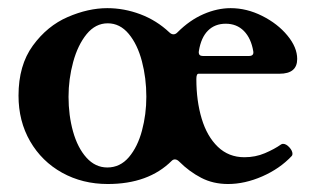

<svg xmlns="http://www.w3.org/2000/svg" viewBox="-20 -445 795 476"><path d="M25.9 -208Q25.9 -283.2 61.5 -332Q97.2 -380.9 147.9 -402.8Q198.7 -424.8 246.1 -424.8Q287.6 -424.8 327.9 -409.7Q368.2 -394.5 399.9 -364.7Q404.8 -359.9 410.2 -359.9Q415.5 -359.9 420.4 -365.2Q450.2 -395 484.4 -409.9Q518.6 -424.8 551.8 -424.8Q591.8 -424.8 630.1 -405.5Q668.5 -386.2 692.6 -356.9Q716.8 -327.6 716.8 -298.8Q716.8 -262.2 672.9 -262.2H472.2Q466.8 -262.2 466.8 -249Q466.8 -194.8 480 -150.9Q493.2 -106.9 520 -81.1Q546.9 -55.2 585.9 -55.2Q613.3 -55.2 636.7 -65.2Q660.2 -75.2 676.8 -86.9Q679.2 -88.4 681.6 -88.4Q689.5 -88.4 697.3 -79.8Q705.1 -71.3 705.1 -63.5Q705.1 -60.1 703.1 -58.1Q673.8 -26.9 630.4 -7.8Q586.9 11.2 545.4 11.2Q508.3 11.2 478.8 -4.2Q449.2 -19.5 424.3 -44.4Q418.9 -49.8 413.6 -49.8Q409.2 -49.8 405.8 -46.4Q348.1 11.2 247.1 11.2Q184.6 11.2 134 -16.8Q83.5 -44.9 54.7 -94.7Q25.9 -144.5 25.9 -208ZM342.8 -205.1Q342.8 -251.5 331.8 -293.2Q320.8 -335 299.1 -361.1Q277.3 -387.2 247.1 -387.2Q216.8 -387.2 194.8 -360.4Q172.9 -333.5 161.4 -291.3Q149.9 -249 149.9 -205.1Q149.9 -159.2 161.1 -118.9Q172.4 -78.6 194.3 -54.2Q216.3 -29.8 246.1 -29.8Q277.8 -29.8 299.6 -55.4Q321.3 -81.1 332 -121.3Q342.8 -161.6 342.8 -205.1ZM597.2 -306.2Q609.9 -306.2 607.9 -317.9Q602.5 -350.1 584.7 -368.2Q566.9 -386.2 539.6 -386.2Q512.7 -386.2 495.6 -369.1Q478.5 -352.1 473.1 -318.8L472.7 -315.4Q472.7 -306.2 482.9 -306.2Z"/></svg>

Font: JuniusX
Style: Bold
Weight: 700
Designer: Peter S. Baker
Foundry: Briery Creek Software
Version: Version 1.004